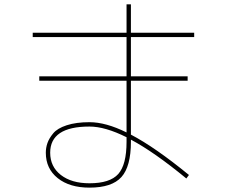

<svg xmlns="http://www.w3.org/2000/svg" viewBox="-20 -820 1040 880"><path d="M190 -120Q190 -143 197.5 -164.5Q205 -186 224 -209Q243 -232 286 -246Q329 -260 390 -260Q465 -260 560 -213V-450H160V-470H560V-650H130V-670H560V-800H580V-670H870V-650H580V-470H840V-450H580V-203Q691 -145 846 -18L834 -2Q687 -123 580 -180V-170Q580 -57 536.5 -8.5Q493 40 390 40Q299 40 244.5 -3.5Q190 -47 190 -120ZM560 -191Q462 -240 390 -240Q210 -240 210 -120Q210 -56 259 -18Q308 20 390 20Q484 20 522 -22.5Q560 -65 560 -170Z"/></svg>

Font: M PLUS 1p Thin
Style: Regular
Weight: 250
Version: Version 1.062